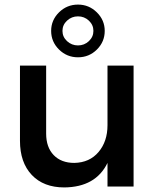

<svg xmlns="http://www.w3.org/2000/svg" viewBox="-20 -821 693 845"><path d="M67.9 -201.2V-532.2H183.1V-232.9Q183.1 -172.9 216.3 -138.4Q249.5 -104 307.1 -104Q374.5 -105.5 413.8 -152.1Q453.1 -198.7 453.1 -270V-532.2H567.9V0H453.1V-104Q401.4 2.4 263.2 3.9Q171.9 3.9 119.9 -51Q67.9 -106 67.9 -201.2ZM205.1 -685.1Q205.1 -732.4 239.7 -766.6Q274.4 -800.8 323.2 -800.8Q371.6 -800.8 406.2 -766.6Q440.9 -732.4 440.9 -685.1Q440.9 -637.2 406.5 -603Q372.1 -568.8 323.2 -568.8Q274.4 -568.8 239.7 -603Q205.1 -637.2 205.1 -685.1ZM275.1 -730.2Q254.9 -711.4 254.9 -685.1Q254.9 -658.7 275.1 -639.9Q295.4 -621.1 323.2 -621.1Q351.1 -621.1 371.1 -639.9Q391.1 -658.7 391.1 -685.1Q391.1 -711.4 371.1 -730.2Q351.1 -749 323.2 -749Q295.4 -749 275.1 -730.2Z"/></svg>

Font: Trueno
Style: Regular
Weight: 400
Designer: Julieta Ulanovsky
Foundry: Julieta Ulanovsky
Version: Version 3.001b | FøM Fix